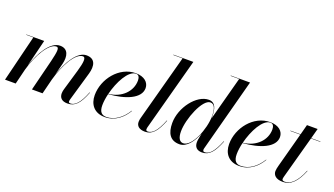

<svg xmlns="http://www.w3.org/2000/svg" viewBox="-66 -1258 3089 1776"><g transform="rotate(20 1478.0 -370.0)"><path d="M388.5 0 426 -149.5C466.5 -298 548.5 -449.5 623.5 -449.5C653 -449.5 648.5 -399 622 -308L562 -103.5C558.5 -91.5 555 -75.5 555 -61C555 -19.5 578.5 10 636 10C711 10 752.5 -38 798.5 -155.5L795 -157C748 -35.5 704.5 0.5 660.5 0.5C650 0.5 644 -5 644 -14C644 -21 646 -29.5 648 -36.5L730 -319.5C753 -400.5 739.5 -469.5 651.5 -469.5C561.5 -469.5 485 -338.5 440 -205.5L469 -319.5C489 -400.5 471.5 -469.5 391.5 -469.5C296 -469.5 217 -331.5 172 -196L237 -460H62V-456.5H131.5L19 0H124L161 -150.5C202 -298.5 287.5 -450.5 362.5 -450.5C392 -450.5 383 -400.5 361 -308L284 0Z M945.5 -85.5C945.5 -118.5 951 -158.5 961 -200C1127.5 -212 1268 -268.5 1268 -370C1268 -426.5 1220 -470 1136.5 -470C973.5 -470 847.5 -309 847.5 -150C847.5 -57.5 900.5 10 1003 10C1107 10 1178.5 -56 1221.5 -129L1218.5 -130.5C1170.5 -51 1098 4 1016.5 4C975 4 945.5 -16.5 945.5 -85.5ZM1140.5 -466C1169 -466 1177.5 -439 1177.5 -412C1177.5 -307.5 1091.5 -217 962 -203.5C993 -328 1064 -466 1140.5 -466Z M1558.5 -155.5 1555 -157C1507.5 -37.5 1466 -0.5 1422 -0.5C1409.5 -0.5 1405 -8 1405 -17.5C1405 -22 1405.5 -28 1407 -33.5L1600 -750H1404V-746.5H1495L1319.5 -96C1317 -86.5 1313.5 -73 1313.5 -56.5C1313.5 -16.5 1341 10 1399.5 10C1472.5 10 1513.5 -43 1558.5 -155.5Z M1937 -337C1937 -408 1922 -470 1855.5 -470C1735.5 -470 1609.5 -305.5 1609.5 -152.5C1609.5 -51.5 1647.5 10 1738 10C1809.5 10 1864.5 -66 1898.5 -153L1887 -91.5C1885 -81.5 1884.5 -70 1884.5 -62.5C1884.5 -20 1907.5 10 1960 10C2033 10 2074 -43 2119 -155.5L2115.5 -157C2067.5 -37.5 2027 -0.5 1982.5 -0.5C1969.5 -0.5 1965.5 -9.5 1965.5 -18C1965.5 -22.5 1965.5 -27.5 1967.5 -33.5L2158 -750H1968.5V-746.5H2052L1936.5 -316C1937 -323 1937 -330 1937 -337ZM1934 -337.5C1934 -210 1853.5 -10.5 1768 -10.5C1733 -10.5 1712 -42.5 1712 -108C1712 -231 1800 -452 1877 -452C1921 -452 1934 -402.5 1934 -337.5Z M2268.5 -85.5C2268.5 -118.5 2274 -158.5 2284 -200C2450.5 -212 2591 -268.5 2591 -370C2591 -426.5 2543 -470 2459.5 -470C2296.5 -470 2170.5 -309 2170.5 -150C2170.5 -57.5 2223.5 10 2326 10C2430 10 2501.5 -56 2544.5 -129L2541.5 -130.5C2493.5 -51 2421 4 2339.5 4C2298 4 2268.5 -16.5 2268.5 -85.5ZM2463.5 -466C2492 -466 2500.5 -439 2500.5 -412C2500.5 -307.5 2414.5 -217 2285 -203.5C2316 -328 2387 -466 2463.5 -466Z M2937 -163 2933.5 -164C2885.5 -44 2828.5 2.5 2772 2.5C2755 2.5 2746 -4 2746 -14.5C2746 -23.5 2749 -32.5 2750.5 -40L2864.5 -456.5H2956.5V-460H2865.5L2892.5 -560H2787.5L2761 -460H2661.5V-456.5H2760L2668.5 -116.5C2663 -96.5 2658.5 -73.5 2658.5 -60.5C2658.5 -25 2684.5 10 2754 10C2838 10 2891.5 -50.5 2937 -163Z"/></g></svg>

Font: Bodoni* 48pt Medium
Style: Italic
Weight: 500
Italic angle: -13°
Version: Version 2.3